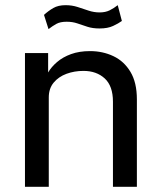

<svg xmlns="http://www.w3.org/2000/svg" viewBox="-20 -722 617 742"><path d="M76.5 0V-517H166V-442Q178.5 -463.5 200.8 -482.5Q223 -501.5 254.8 -513Q286.5 -524.5 328 -524.5Q377 -524.5 418.2 -505Q459.5 -485.5 484.2 -444.2Q509 -403 509 -338V0H416.5V-329Q416.5 -389.5 384.8 -418.8Q353 -448 302.5 -448Q267.5 -448 237 -436.8Q206.5 -425.5 187.5 -402.8Q168.5 -380 168.5 -345.5V0ZM167.5 -609.5 150 -664.5Q167 -680 186 -691Q205 -702 233.5 -702Q258 -702 279.8 -695Q301.5 -688 322.2 -681Q343 -674 365 -674Q387.5 -674 404 -682.2Q420.5 -690.5 435 -702L451 -641Q438 -631.5 417.2 -621.8Q396.5 -612 365 -612Q338 -612 318 -618.5Q298 -625 279.2 -631.5Q260.5 -638 237.5 -638Q213 -638 198 -629.8Q183 -621.5 167.5 -609.5Z"/></svg>

Font: Public Sans Thin
Style: Regular
Weight: 400
Version: Version 2.001